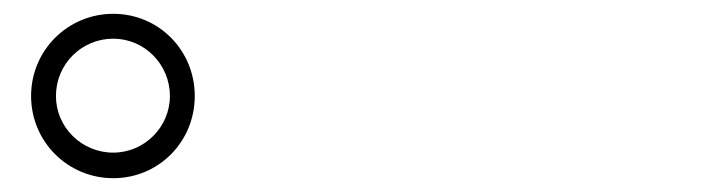

<svg xmlns="http://www.w3.org/2000/svg" viewBox="-20 -867 1040 278"><path d="M144 -609C210 -609 262 -662 262 -728C262 -794 210 -847 144 -847C78 -847 25 -794 25 -728C25 -662 78 -609 144 -609ZM144 -646C98 -646 61 -683 61 -728C61 -774 98 -811 144 -811C189 -811 226 -774 226 -728C226 -683 189 -646 144 -646Z"/></svg>

Font: Source Han Serif SC Medium
Style: Regular
Weight: 500
Designer: Ryoko NISHIZUKA 西塚涼子 (kana & ideographs); Frank Grießhammer (Latin, Greek & Cyrillic); Wenlong ZHANG 张文龙 (bopomofo); San
Foundry: Adobe
Version: Version 2.003;hotconv 1.1.1;makeotfexe 2.6.0